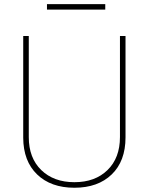

<svg xmlns="http://www.w3.org/2000/svg" viewBox="-20 -882 707 912"><path d="M576.2 -710.9V-229.5Q576.2 -116.7 510.7 -53.5Q445.3 9.8 333.5 9.8Q221.7 9.8 156.2 -53.5Q90.8 -116.7 90.3 -227.5V-710.9H116.7V-230.5Q116.7 -131.8 176 -74.2Q235.4 -16.6 333.5 -16.6Q431.6 -16.6 490.7 -74.2Q549.8 -131.8 549.8 -231V-710.9ZM480 -836.4H203.1V-862.3H480Z"/></svg>

Font: Roboto Thin
Style: Regular
Weight: 250
Designer: Google
Version: Version 2.134; 2016